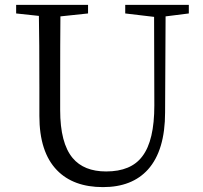

<svg xmlns="http://www.w3.org/2000/svg" viewBox="-20 -749 832 785"><path d="M401 16Q280 16 213 -53Q141 -127 141 -275V-391Q141 -587 139 -684L46 -694V-729H340V-694L227 -682Q226 -587 226 -391V-299Q226 -164 277 -103Q323 -48 414 -48Q516 -48 562 -110Q611 -174 611 -318L610 -680L492 -694V-729H752V-694L657 -682L655 -290Q655 -134 585 -56Q520 16 401 16Z"/></svg>

Font: GenRyuMin TW R
Style: Regular
Weight: 400
Version: Version 1.501;PS 1;hotconv 16.6.51;makeotf.lib2.5.65220